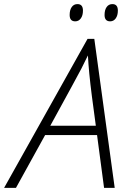

<svg xmlns="http://www.w3.org/2000/svg" viewBox="-74 -904 611 924"><path d="M393.1 -253.9H143.1L2.9 0H-54.2L347.2 -716.8H379.9L478 0H426.8ZM387.2 -298.8 368.2 -440.9Q353 -559.1 349.1 -637.2Q334.5 -606.4 317.6 -573.7Q300.8 -541 168 -298.8ZM429.2 -832Q429.2 -856 439.2 -870.1Q449.2 -884.3 466.8 -884.3Q493.2 -884.3 493.2 -853Q493.2 -829.6 482.9 -815.4Q472.7 -801.3 456.1 -801.3Q429.2 -801.3 429.2 -832ZM261.2 -832Q261.2 -856 271.2 -870.1Q281.2 -884.3 298.8 -884.3Q325.2 -884.3 325.2 -853Q325.2 -829.6 314.9 -815.4Q304.7 -801.3 288.1 -801.3Q261.2 -801.3 261.2 -832Z"/></svg>

Font: TypoPRO Open Sans
Style: Italic
Weight: 300
Italic angle: -12°
Foundry: Ascender Corporation
Version: Version 1.10